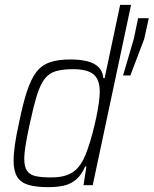

<svg xmlns="http://www.w3.org/2000/svg" viewBox="-20 -763 633 791"><path d="M179 8Q128 8 96.5 -1.5Q65 -11 50.5 -35Q36 -59 36 -101Q36 -129 41.5 -167.5Q47 -206 58 -255Q74 -335 91 -386.5Q108 -438 130 -466.5Q152 -495 186 -506.5Q220 -518 269 -518Q311 -518 340 -510.5Q369 -503 386 -486.5Q403 -470 406 -441H411L475 -743H520L362 0H324L336 -77H331Q315 -41 292.5 -22.5Q270 -4 242 2Q214 8 179 8ZM190 -32Q226 -32 251 -40Q276 -48 293.5 -64.5Q311 -81 324 -107Q333 -125 342.5 -152.5Q352 -180 360.5 -212Q369 -244 376 -276.5Q383 -309 387 -337.5Q391 -366 391 -385Q391 -435 365.5 -456.5Q340 -478 281 -478Q239 -478 211 -470Q183 -462 165 -439.5Q147 -417 133 -373Q119 -329 103 -255Q92 -204 86 -168.5Q80 -133 80 -108Q80 -77 91 -60Q102 -43 126.5 -37.5Q151 -32 190 -32ZM487 -452 531 -602 549 -688H593L574 -602L517 -452Z"/></svg>

Font: Saira SemiCondensed ExtraLight
Style: Italic
Weight: 250
Width: 4
Italic angle: -12°
Designer: Hector Gatti with collaboration of the Omnibus-Type team
Foundry: Omnibus-Type
Version: Version 1.101